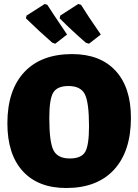

<svg xmlns="http://www.w3.org/2000/svg" viewBox="-20 -930 693 962"><path d="M316 -757 257 -711 242 -716Q179 -771 110 -838L113 -852L204 -910L217 -906Q235 -877 316 -757ZM485 -757 426 -711 410 -716Q342 -775 279 -838L282 -852L372 -910L386 -906Q417 -855 485 -757ZM341 -659Q482 -659 559 -575.5Q636 -492 636 -340Q636 -172 551.5 -80Q467 12 312 12Q171 12 94 -72.5Q17 -157 17 -312Q17 -478 101.5 -568.5Q186 -659 341 -659ZM323 -499Q267 -499 247 -466.5Q227 -434 227 -339Q227 -218 248 -177Q269 -136 330 -136Q387 -136 406.5 -168.5Q426 -201 426 -297Q426 -417 405 -458Q384 -499 323 -499Z"/></svg>

Font: Alegreya Sans SC Black
Style: Regular
Weight: 900
Designer: Juan Pablo del Peral
Foundry: Huerta Tipografica
Version: Version 2.007